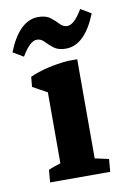

<svg xmlns="http://www.w3.org/2000/svg" viewBox="-92 -585 413 628"><g transform="rotate(-10 114.5 -271.0)"><path d="M23.4 0 26.9 -41Q43 -48.8 67.4 -55.7V-291.5L19.5 -317.9L22.5 -351.1Q76.7 -375 149.4 -381.3H180.7V-52.2L226.6 -42L223.1 0ZM10.7 -419.9 -23.9 -440.4Q15.6 -539.6 78.6 -539.6Q104.5 -539.6 118.9 -528.3Q133.3 -517.1 143.8 -505.6Q154.3 -494.1 168 -494.1Q190.9 -494.1 218.8 -541.5L253.4 -521Q213.9 -421.9 150.9 -421.9Q125.5 -421.9 110.8 -433.3Q96.2 -444.8 85.7 -456.1Q75.2 -467.3 61.5 -467.3Q38.6 -467.3 10.7 -419.9Z"/></g></svg>

Font: Markazi Text
Style: Bold
Weight: 700
Designer: Borna Izadpanah (Arabic designer), Fiona Ross (Arabic design director) and Florian Runge (Latin designer)
Foundry: Borna Izadpanah and Florian Runge
Version: Version 1.001; ttfautohint (v1.8.3)